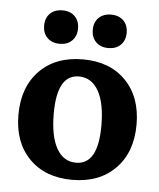

<svg xmlns="http://www.w3.org/2000/svg" viewBox="-44 -573 515 620"><g transform="rotate(5 213.0 -263.0)"><path d="M134.3 -425.3Q108.9 -425.3 94 -440.2Q79.1 -455.1 79.1 -479.5Q79.1 -504.4 94 -519Q108.9 -533.7 134.3 -533.7Q159.2 -533.7 174.1 -519Q189 -504.4 189 -479.5Q189 -455.1 174.1 -440.2Q159.2 -425.3 134.3 -425.3ZM292 -425.3Q266.6 -425.3 251.7 -440.2Q236.8 -455.1 236.8 -479.5Q236.8 -504.4 251.7 -519Q266.6 -533.7 292 -533.7Q316.9 -533.7 331.8 -519Q346.7 -504.4 346.7 -479.5Q346.7 -455.1 331.8 -440.2Q316.9 -425.3 292 -425.3ZM212.4 8.8Q125 8.8 73.2 -43.7Q21.5 -96.2 21.5 -185.5Q21.5 -275.4 73.5 -328.6Q125.5 -381.8 213.9 -381.8Q301.3 -381.8 352.8 -329.1Q404.3 -276.4 404.3 -187Q404.3 -97.2 352.3 -44.2Q300.3 8.8 212.4 8.8ZM220.2 -47.4Q291.5 -47.4 291.5 -173.3Q291.5 -247.1 269 -286.4Q246.6 -325.7 205.6 -325.7Q134.8 -325.7 134.8 -199.7Q134.8 -126 157 -86.7Q179.2 -47.4 220.2 -47.4Z"/></g></svg>

Font: Markazi Text SemiBold
Style: Regular
Weight: 600
Designer: Borna Izadpanah (Arabic designer), Fiona Ross (Arabic design director) and Florian Runge (Latin designer)
Foundry: Borna Izadpanah and Florian Runge
Version: Version 1.001; ttfautohint (v1.8.3)